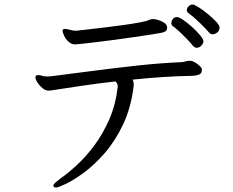

<svg xmlns="http://www.w3.org/2000/svg" viewBox="-20 -790 1040 856"><path d="M950 -646Q947 -644 941 -640.5Q935 -637 928 -637Q919 -637 912 -645Q899 -661 871.5 -687.5Q844 -714 820 -732Q813 -736 813 -745Q813 -754 821 -762Q829 -770 839 -770Q846 -770 865 -758Q884 -746 906 -728Q928 -710 943.5 -693.5Q959 -677 959 -668Q959 -655 950 -646ZM887 -606Q887 -597 878 -587Q869 -577 857 -577Q848 -577 840 -586Q830 -599 812.5 -617Q795 -635 777.5 -651Q760 -667 750 -674Q744 -679 744 -687Q744 -697 751 -705.5Q758 -714 769 -714Q778 -714 797 -701Q816 -688 836.5 -669.5Q857 -651 872 -633Q887 -615 887 -606ZM663 -705Q672 -705 686.5 -700.5Q701 -696 713 -688Q725 -680 725 -667Q725 -654 717 -650Q709 -646 701 -644Q686 -641 654 -636Q622 -631 580 -625Q538 -619 494.5 -613Q451 -607 412 -602.5Q373 -598 347 -595Q321 -592 315 -592Q298 -592 285 -604.5Q272 -617 265.5 -631.5Q259 -646 259 -652Q259 -659 263 -660Q265 -661 269 -661Q277 -661 286 -658.5Q295 -656 301 -655Q305 -654 309.5 -653.5Q314 -653 318 -653Q321 -653 324 -653.5Q327 -654 329 -654Q337 -655 368.5 -658.5Q400 -662 442.5 -667Q485 -672 528 -678Q571 -684 603 -690Q635 -696 644 -701Q648 -703 652 -703.5Q656 -704 660 -705ZM880 -478Q880 -463 868.5 -458Q857 -453 840 -452Q774 -451 705.5 -446.5Q637 -442 571 -435Q576 -427 576 -414V-407Q564 -309 528.5 -234.5Q493 -160 446 -106.5Q399 -53 353 -19.5Q307 14 273 30Q239 46 230 46Q222 46 219 42Q218 41 218 38Q218 32 226.5 24.5Q235 17 248 7Q281 -16 321.5 -53Q362 -90 400.5 -141.5Q439 -193 467.5 -258.5Q496 -324 505 -404V-406Q505 -412 502 -417.5Q499 -423 495 -427Q415 -418 344.5 -407.5Q274 -397 222 -389Q207 -386 196 -386Q183 -386 169.5 -397Q156 -408 147 -422Q138 -436 138 -445Q138 -452 143 -454Q145 -455 151 -455Q157 -455 162.5 -453.5Q168 -452 171 -451Q176 -450 181.5 -449.5Q187 -449 191 -449Q196 -449 200 -449.5Q204 -450 208 -450Q296 -461 394.5 -474Q493 -487 594.5 -498Q696 -509 792 -513Q800 -514 808 -516.5Q816 -519 824 -519H827Q837 -519 849 -512Q861 -505 870.5 -496Q880 -487 880 -480Z"/></svg>

Font: Klee One SemiBold
Style: Regular
Weight: 600
Designer: Fontworks Inc.
Foundry: Fontworks Inc.
Version: Version 1.00;January 12, 2022;FontCreator 13.0.0.2683 64-bit